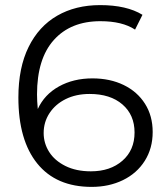

<svg xmlns="http://www.w3.org/2000/svg" viewBox="-20 -726 649 752"><path d="M578 -209Q578 -145 547 -96Q516 -47 461.5 -20.5Q407 6 339 6Q200 6 126 -85.5Q52 -177 52 -344Q52 -461 92 -542Q132 -623 204 -664.5Q276 -706 372 -706Q476 -706 538 -668L509 -610Q459 -643 373 -643Q257 -643 191 -569.5Q125 -496 125 -356Q125 -331 128 -299Q154 -356 211 -387.5Q268 -419 342 -419Q411 -419 464.5 -393Q518 -367 548 -319.5Q578 -272 578 -209ZM331 -358Q278 -358 237.5 -338Q197 -318 174 -283Q151 -248 151 -205Q151 -165 172.5 -131Q194 -97 236 -76Q278 -55 336 -55Q412 -55 459.5 -96.5Q507 -138 507 -207Q507 -276 459.5 -317Q412 -358 331 -358Z"/></svg>

Font: APTA Sans Regular
Style: Regular
Weight: 400
Version: Version 7.200